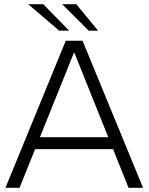

<svg xmlns="http://www.w3.org/2000/svg" viewBox="-20 -894 708 914"><path d="M6 0 293 -700H373L661 0H592L334 -643H332L73 0ZM132 -184V-241H531V-184ZM262 -748 114 -874H186L309 -748ZM402 -748 276 -874H343L447 -748Z"/></svg>

Font: REM ExtraLight
Style: Regular
Weight: 250
Designer: Octavio Pardo
Foundry: Ashler Design
Version: Version 1.005;gftools[0.9.28]